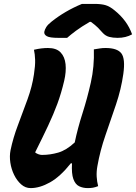

<svg xmlns="http://www.w3.org/2000/svg" viewBox="-20 -954 697 984"><path d="M137 10Q110 10 88.5 -9Q67 -28 52.5 -57.5Q38 -87 33 -120.5Q28 -154 34 -184Q47 -247 72 -313Q97 -379 121 -445Q145 -511 154 -573Q161 -618 160 -647.5Q159 -677 154 -699Q175 -704 192.5 -706Q210 -708 226 -708Q269 -708 290.5 -685.5Q312 -663 316 -625Q320 -587 309 -540Q294 -476 274 -422Q254 -368 226.5 -309.5Q199 -251 160 -173Q167 -167 177 -163.5Q187 -160 195 -160Q237 -160 278.5 -172Q320 -184 363 -224Q378 -296 402.5 -372.5Q427 -449 445.5 -531Q464 -613 461 -701Q481 -704 493 -706Q505 -708 521 -708Q581 -708 602 -680.5Q623 -653 612 -575Q601 -497 574.5 -418.5Q548 -340 520.5 -261Q493 -182 479 -102Q474 -74 475.5 -48.5Q477 -23 483 0Q468 6 456 8Q444 10 430 10Q405 10 385.5 0.5Q366 -9 356 -36.5Q346 -64 349 -117H343Q289 -49 236.5 -19.5Q184 10 137 10ZM400 -934H464Q499 -934 521 -927.5Q543 -921 567 -901Q632 -849 657 -778Q625 -760 583 -760Q558 -760 539.5 -765Q521 -770 507 -785Q495 -799 482 -812Q469 -825 446 -842H440Q397 -817 369.5 -796.5Q342 -776 324 -760H279Q235 -760 220 -768.5Q205 -777 207 -791Q209 -802 217 -815Q225 -828 244 -843Q313 -898 400 -934Z"/></svg>

Font: Recursive Mn Csl St XBd
Style: Italic
Weight: 800
Italic angle: -15°
Monospace: yes
Version: Version 1.079;hotconv 1.0.112;makeotfexe 2.5.65598; ttfautoh